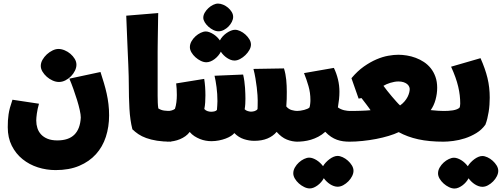

<svg xmlns="http://www.w3.org/2000/svg" viewBox="-20 -811 2886 1099"><path d="M417.5 -440.4Q417.5 -423.8 408.9 -406.2Q400.4 -388.7 386.5 -374.5Q372.6 -360.4 354.5 -351.1Q336.4 -341.8 317.4 -341.8Q299.8 -341.8 281.2 -350.1Q262.7 -358.4 247.8 -371.6Q232.9 -384.8 223.1 -401.1Q213.4 -417.5 213.4 -433.6Q213.4 -451.2 223.1 -468.5Q232.9 -485.8 248 -499.8Q263.2 -513.7 280.8 -522.2Q298.3 -530.8 314.5 -530.8Q331.5 -530.8 349.9 -523.2Q368.2 -515.6 383.1 -502.9Q397.9 -490.2 407.7 -474.1Q417.5 -458 417.5 -440.4ZM203.1 -217.3Q194.3 -186.5 190.9 -160.9Q187.5 -135.3 187.5 -121.1Q187.5 -98.1 194.1 -77.6Q200.7 -57.1 215.1 -41.5Q229.5 -25.9 252.4 -16.6Q275.4 -7.3 308.1 -7.3Q372.6 -7.3 405.8 -40.3Q439 -73.2 442.4 -138.2Q442.4 -154.3 436.5 -180.9Q430.7 -207.5 421.1 -238.5Q411.6 -269.5 400.1 -301.5Q388.7 -333.5 377 -360.8L555.2 -398.9Q565.9 -365.7 575 -335.4Q584 -305.2 590.6 -275.4Q597.2 -245.6 600.8 -215.1Q604.5 -184.6 604.5 -150.4Q604.5 -85 585.9 -27.8Q567.4 29.3 529.3 71.5Q491.2 113.8 433.6 138.2Q376 162.6 298.3 162.6Q246.1 162.6 197 147Q147.9 131.3 109.4 100.3Q70.8 69.3 47.6 23.4Q24.4 -22.5 24.4 -82.5Q24.4 -103.5 25.4 -121.1Q26.4 -138.7 29.1 -156.7Q31.7 -174.8 37.1 -194.8Q42.5 -214.8 51.3 -240.2Z M960 0Q913.6 0 878.7 -5.6Q843.8 -11.2 817.4 -20.8Q791 -30.3 772 -43.2Q752.9 -56.2 737.8 -70.8Q724.6 -123 720.9 -188.5Q717.3 -253.9 717.3 -325.7Q717.3 -345.7 716.6 -375Q715.8 -404.3 714.4 -439.2Q712.9 -474.1 711.2 -512.2Q709.5 -550.3 708 -587.6Q706.5 -625 705.1 -659.4Q703.6 -693.8 702.6 -721.2L885.7 -736.3Q885.3 -726.6 885 -710.2Q884.8 -693.8 884.5 -673.8Q884.3 -653.8 883.8 -631.6Q883.3 -609.4 883.1 -587.9Q882.8 -566.4 882.6 -547.1Q882.3 -527.8 882.3 -514.2V-262.7Q882.3 -242.2 883.1 -223.6Q883.8 -205.1 886.2 -190.4Q902.3 -180.2 920.2 -178Q938 -175.8 960 -175.8Z M1161.1 -454.6Q1146 -454.6 1129.4 -462.6Q1112.8 -470.7 1098.9 -483.2Q1085 -495.6 1075.9 -511Q1066.9 -526.4 1066.9 -541Q1066.9 -558.6 1076.2 -574.7Q1085.4 -590.8 1099.1 -603.3Q1112.8 -615.7 1128.7 -623.3Q1144.5 -630.9 1158.2 -630.9Q1167.5 -630.9 1178.7 -626.7Q1189.9 -622.6 1200.9 -615.7Q1211.9 -608.9 1221.7 -599.4Q1231.4 -589.8 1238.8 -579.6Q1244.6 -591.8 1254.9 -602.8Q1265.1 -613.8 1277.1 -622.1Q1289.1 -630.4 1301.8 -635.5Q1314.5 -640.6 1325.2 -640.6Q1338.9 -640.6 1354.7 -633.3Q1370.6 -626 1384.3 -613.8Q1397.9 -601.6 1407.2 -586.4Q1416.5 -571.3 1416.5 -555.7Q1416.5 -541 1407.5 -524.9Q1398.4 -508.8 1384.5 -495.4Q1370.6 -481.9 1354 -473.1Q1337.4 -464.4 1322.3 -464.4Q1311.5 -464.4 1300.5 -468.5Q1289.6 -472.7 1279.3 -479.5Q1269 -486.3 1259.8 -495.6Q1250.5 -504.9 1244.1 -515.1Q1238.3 -503.4 1229 -492.4Q1219.7 -481.4 1208.5 -472.9Q1197.3 -464.4 1185.1 -459.5Q1172.9 -454.6 1161.1 -454.6ZM1314.5 -714.4Q1314.5 -700.7 1307.1 -686Q1299.8 -671.4 1288.1 -659.4Q1276.4 -647.5 1261.2 -639.6Q1246.1 -631.8 1231 -631.8Q1216.3 -631.8 1200.9 -639.4Q1185.5 -647 1172.9 -658.4Q1160.2 -669.9 1151.9 -683.6Q1143.6 -697.3 1143.6 -709.5Q1143.6 -724.1 1151.9 -738.5Q1160.2 -752.9 1172.9 -764.6Q1185.5 -776.4 1200.2 -783.4Q1214.8 -790.5 1228 -790.5Q1241.7 -790.5 1257.1 -784.2Q1272.5 -777.8 1285.2 -767.1Q1297.9 -756.3 1306.2 -742.7Q1314.5 -729 1314.5 -714.4ZM938.5 0Q930.2 0 920.7 -5.1Q911.1 -10.3 904.3 -17.6V-158.2Q909.2 -164.6 919.4 -170.2Q929.7 -175.8 938.5 -175.8Q952.6 -175.8 963.1 -179Q973.6 -182.1 981.4 -188Q987.3 -205.6 989.7 -226.1Q992.2 -246.6 992.2 -267.1Q992.2 -285.2 991.2 -302.2Q990.2 -319.3 988.3 -333.5L1148.9 -359.4Q1152.3 -337.4 1154.1 -313.5Q1155.8 -289.6 1155.8 -265.1Q1155.8 -244.6 1154.5 -225.1Q1153.3 -205.6 1149.4 -187Q1157.7 -177.7 1168.7 -174.6Q1179.7 -171.4 1188 -171.4Q1196.8 -171.4 1206.5 -173.3Q1216.3 -175.3 1221.7 -181.6Q1222.7 -192.9 1223.6 -207.8Q1224.6 -222.7 1224.6 -231.9Q1224.6 -273.4 1219.5 -312Q1214.4 -350.6 1208 -377.4L1371.6 -384.3Q1376 -365.7 1378.7 -346.2Q1381.3 -326.7 1382.6 -308.1Q1383.8 -289.6 1384.3 -273.4Q1384.8 -257.3 1384.8 -245.6Q1384.8 -230.5 1384 -216.6Q1383.3 -202.6 1380.4 -185.5Q1387.7 -178.2 1398.9 -175Q1410.2 -171.9 1416.5 -171.9Q1426.3 -171.9 1437 -175Q1447.8 -178.2 1454.1 -186.5Q1454.6 -195.8 1454.8 -206.1Q1455.1 -216.3 1455.1 -236.3Q1455.1 -246.6 1453.9 -266.4Q1452.6 -286.1 1449.7 -310.8Q1446.8 -335.4 1442.1 -363Q1437.5 -390.6 1430.7 -416.5L1605.5 -419.4Q1615.2 -387.7 1618.4 -354.2Q1621.6 -320.8 1621.6 -285.2Q1621.6 -263.7 1621.1 -243.7Q1620.6 -223.6 1618.7 -201.7Q1631.8 -186 1649.9 -180.9Q1668 -175.8 1683.6 -175.8V0Q1652.3 0 1621.8 -12.2Q1591.3 -24.4 1563.5 -56.2Q1543 -31.7 1511 -18.3Q1479 -4.9 1435.1 -4.9Q1406.2 -4.9 1376 -14.6Q1345.7 -24.4 1321.3 -49.3Q1314.9 -41 1302 -32.7Q1289.1 -24.4 1271.5 -17.8Q1253.9 -11.2 1232.9 -7.1Q1211.9 -2.9 1189.5 -2.9Q1174.3 -2.9 1157.5 -5.9Q1140.6 -8.8 1124.3 -15.4Q1107.9 -22 1092.8 -31.7Q1077.6 -41.5 1065.9 -55.7Q1055.7 -42 1041.5 -31.7Q1027.3 -21.5 1010.5 -14.4Q993.7 -7.3 975.3 -3.7Q957 0 938.5 0Z M1678.2 0Q1668 0 1657.5 -5.1Q1647 -10.3 1638.7 -18.6V-157.7Q1644.5 -165 1655.8 -170.4Q1667 -175.8 1678.2 -175.8Q1688 -175.8 1699.5 -177.5Q1710.9 -179.2 1721.2 -181.9Q1731.4 -184.6 1739.5 -188.2Q1747.6 -191.9 1751.5 -195.8Q1752.9 -199.7 1753.9 -205.3Q1754.9 -210.9 1755.6 -217.3Q1756.3 -223.6 1756.6 -229.2Q1756.8 -234.9 1756.8 -238.8Q1756.8 -280.3 1745.8 -318.1Q1734.9 -356 1720.2 -392.6L1891.1 -422.4Q1906.2 -391.1 1914.6 -356.4Q1922.9 -321.8 1922.9 -286.1Q1922.9 -264.6 1920.7 -243.4Q1918.5 -222.2 1914.1 -196.3Q1921.9 -190.4 1931.4 -186.3Q1940.9 -182.1 1950.4 -179.9Q1960 -177.7 1968.5 -176.8Q1977.1 -175.8 1982.9 -175.8V0Q1962.4 0 1944.1 -2.4Q1925.8 -4.9 1908.7 -11Q1891.6 -17.1 1875 -28.1Q1858.4 -39.1 1841.8 -56.6Q1823.2 -39.6 1802.2 -28.6Q1781.2 -17.6 1759.8 -11.2Q1738.3 -4.9 1717.3 -2.4Q1696.3 0 1678.2 0ZM1752.9 267.6Q1737.8 267.6 1721.2 259.5Q1704.6 251.5 1690.7 239Q1676.8 226.6 1667.7 211.2Q1658.7 195.8 1658.7 181.2Q1658.7 163.6 1668 147.5Q1677.2 131.3 1690.9 118.9Q1704.6 106.4 1720.5 98.9Q1736.3 91.3 1750 91.3Q1759.8 91.3 1770.8 95.2Q1781.7 99.1 1792.2 105.7Q1802.7 112.3 1812.3 121.3Q1821.8 130.4 1829.1 140.1Q1835.4 128.9 1845.5 118.4Q1855.5 107.9 1866.7 99.6Q1877.9 91.3 1889.6 86.4Q1901.4 81.5 1912.1 81.5Q1925.8 81.5 1941.7 88.9Q1957.5 96.2 1971.2 108.4Q1984.9 120.6 1994.1 135.7Q2003.4 150.9 2003.4 166.5Q2003.4 181.2 1995.4 197.3Q1987.3 213.4 1974.1 226.8Q1960.9 240.2 1944.8 249Q1928.7 257.8 1912.6 257.8Q1901.9 257.8 1890.6 253.9Q1879.4 250 1868.9 243.2Q1858.4 236.3 1849.4 227.5Q1840.3 218.8 1833.5 209Q1827.6 220.2 1818.6 230.7Q1809.6 241.2 1798.8 249.3Q1788.1 257.3 1776.4 262.5Q1764.6 267.6 1752.9 267.6Z M1978 0Q1968.8 0 1957.8 -4.6Q1946.8 -9.3 1938.5 -17.6V-157.7Q1944.3 -165 1955.6 -170.4Q1966.8 -175.8 1978 -175.8Q1991.7 -175.8 2008.8 -176Q2025.9 -176.3 2043 -176.8Q2060.1 -177.2 2075.4 -178.2Q2090.8 -179.2 2101.1 -180.2Q2097.7 -185.5 2090.6 -195.1Q2083.5 -204.6 2075.7 -215.1Q2067.9 -225.6 2060.5 -234.9Q2053.2 -244.1 2049.3 -249.5L2032.7 -246.6L1991.7 -363.3Q2025.9 -404.3 2062.7 -430.2Q2099.6 -456.1 2135 -471.2Q2170.4 -486.3 2202.4 -491.9Q2234.4 -497.6 2259.8 -497.6Q2283.2 -497.6 2308.8 -493.4Q2334.5 -489.3 2359.4 -480Q2384.3 -470.7 2406.5 -456.1Q2428.7 -441.4 2445.6 -420.4Q2462.4 -399.4 2472.4 -371.6Q2482.4 -343.8 2482.4 -308.6Q2482.4 -291.5 2480 -274.2Q2477.5 -256.8 2472.9 -240Q2468.3 -223.1 2461.2 -208Q2454.1 -192.9 2445.3 -180.7Q2468.8 -178.2 2488 -177Q2507.3 -175.8 2520 -175.8V0Q2436 0 2374 -13.7Q2312 -27.3 2262.2 -54.7Q2237.8 -43 2204.3 -33Q2170.9 -22.9 2133.1 -15.6Q2095.2 -8.3 2055.2 -4.2Q2015.1 0 1978 0ZM2325.2 -301.3Q2325.2 -308.1 2321.5 -315.9Q2317.9 -323.7 2310.1 -330.1Q2302.2 -336.4 2289.8 -340.6Q2277.3 -344.7 2260.3 -344.7Q2249 -344.7 2237.3 -342.5Q2225.6 -340.3 2214.1 -336.9Q2202.6 -333.5 2192.4 -328.9Q2182.1 -324.2 2174.8 -319.8Q2183.6 -307.6 2196.5 -291.3Q2209.5 -274.9 2223.1 -258.8Q2236.8 -242.7 2249.3 -228.8Q2261.7 -214.8 2270 -207.5Q2285.2 -218.3 2295.9 -231Q2306.6 -243.7 2313 -256.3Q2319.3 -269 2322.3 -280.8Q2325.2 -292.5 2325.2 -301.3Z M2517.1 0Q2506.8 0 2496.3 -5.1Q2485.8 -10.3 2477.5 -18.6V-157.7Q2483.4 -165 2494.6 -170.4Q2505.9 -175.8 2517.1 -175.8Q2530.3 -175.8 2544.7 -176.5Q2559.1 -177.2 2572.3 -179.4Q2585.4 -181.6 2595.9 -185.8Q2606.4 -189.9 2611.8 -196.8Q2612.8 -202.1 2613.5 -208.3Q2614.3 -214.4 2614.3 -218.3Q2614.3 -241.7 2611.6 -265.4Q2608.9 -289.1 2602.8 -314.9Q2596.7 -340.8 2586.7 -368.9Q2576.7 -397 2562 -429.2L2730.5 -478Q2744.1 -447.3 2753.9 -419.4Q2763.7 -391.6 2770.3 -364.5Q2776.9 -337.4 2780 -309.6Q2783.2 -281.7 2783.2 -251.5Q2783.2 -231.9 2781.7 -211.4Q2780.3 -190.9 2777.1 -170.9Q2773.9 -150.9 2769.3 -132.1Q2764.6 -113.3 2758.3 -97.2Q2737.3 -67.9 2706.3 -49.1Q2675.3 -30.3 2641.4 -19.3Q2607.4 -8.3 2574.5 -4.2Q2541.5 0 2517.1 0ZM2581.5 268.1Q2566.4 268.1 2549.8 260Q2533.2 252 2519.3 239.5Q2505.4 227.1 2496.3 211.7Q2487.3 196.3 2487.3 181.6Q2487.3 164.1 2496.6 147.9Q2505.9 131.8 2519.5 119.4Q2533.2 106.9 2549.1 99.4Q2564.9 91.8 2578.6 91.8Q2588.4 91.8 2599.4 95.7Q2610.4 99.6 2620.8 106.2Q2631.3 112.8 2640.9 121.8Q2650.4 130.9 2657.7 140.6Q2664.1 129.4 2674.1 118.9Q2684.1 108.4 2695.3 100.1Q2706.5 91.8 2718.3 86.9Q2730 82 2740.7 82Q2754.4 82 2770.3 89.4Q2786.1 96.7 2799.8 108.9Q2813.5 121.1 2822.8 136.2Q2832 151.4 2832 167Q2832 181.6 2824 197.8Q2815.9 213.9 2802.7 227.3Q2789.6 240.7 2773.4 249.5Q2757.3 258.3 2741.2 258.3Q2730.5 258.3 2719.2 254.4Q2708 250.5 2697.5 243.7Q2687 236.8 2678 228Q2668.9 219.2 2662.1 209.5Q2656.2 220.7 2647.2 231.2Q2638.2 241.7 2627.4 249.8Q2616.7 257.8 2605 262.9Q2593.3 268.1 2581.5 268.1Z"/></svg>

Font: DimaFred
Style: Bold
Weight: 800
Designer: R.Balvardi
Foundry: R.Balvardi (r.balvardi@gmail.com)
Version: Version 1.00;August 2, 2018;FontCreator 11.5.0.2427 64-bit